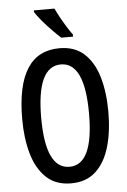

<svg xmlns="http://www.w3.org/2000/svg" viewBox="-62 -984 687 1039"><g transform="rotate(-5 281.5 -465.0)"><path d="M516 -358Q516 -252 492 -169Q468 -86 416.5 -38Q365 10 282 10Q199 10 147.5 -38.5Q96 -87 72 -170.5Q48 -254 48 -359Q48 -724 282 -724Q365 -724 416.5 -676.5Q468 -629 492 -546.5Q516 -464 516 -358ZM151 -358Q151 -80 281 -80Q411 -80 411 -358Q411 -636 282 -636Q151 -636 151 -358ZM274 -940Q284 -918 299.5 -890Q315 -862 331.5 -835.5Q348 -809 361 -792V-780H297Q278 -797 251 -824.5Q224 -852 199.5 -881Q175 -910 162 -931V-940Z"/></g></svg>

Font: Noto Sans Lao Looped ExtraCondensed Medium
Style: Regular
Weight: 500
Width: 2
Designer: Mark Frömberg, Ben Mitchell
Foundry: The Fontpad Ltd
Version: Version 1.002; ttfautohint (v1.8.4.7-5d5b)